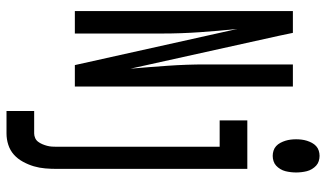

<svg xmlns="http://www.w3.org/2000/svg" viewBox="-226 -566 1002 590"><g transform="rotate(90 275.0 -271.0)"><path d="M14 0V-670H81L90 -627L191 -171Q186 -229 182 -286.5Q178 -344 178 -402V-670H246V0H180L69 -499Q75 -441 79 -383.5Q83 -326 83 -268V0ZM459 -608Q451 -608 443 -610.5Q435 -613 429 -618.5Q423 -624 419 -631.5Q415 -639 412.5 -647Q410 -655 409 -663.5Q408 -672 408 -680Q408 -688 409 -696.5Q410 -705 412.5 -713Q415 -721 419 -728.5Q423 -736 429 -741.5Q435 -747 443 -749.5Q451 -752 459 -752Q467 -752 475 -749.5Q483 -747 489 -741.5Q495 -736 499.5 -728.5Q504 -721 506 -713Q508 -705 509 -696.5Q510 -688 510 -680Q510 -672 509 -663.5Q508 -655 506 -647Q504 -639 499.5 -631.5Q495 -624 489 -618.5Q483 -613 475 -610.5Q467 -608 459 -608ZM321 210V125H390Q397 125 404 122Q411 119 415.5 113Q420 107 423 100Q426 93 428 85.5Q430 78 430.5 70.5Q431 63 431 55V-445H350V-530H499V55Q499 73 497.5 91Q496 109 491 126Q486 143 477 159.5Q468 176 455 187.5Q442 199 425 204.5Q408 210 390 210Z"/></g></svg>

Font: Lode Dark
Style: Bold
Weight: 700
Monospace: yes
Designer: Belleve Invis
Foundry: Belleve Invis
Version: Version 29.2.0; ttfautohint (v1.8.3)